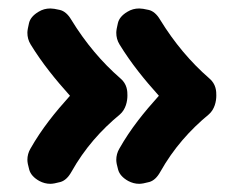

<svg xmlns="http://www.w3.org/2000/svg" viewBox="-20 -539 579 462"><path d="M286.6 -510.7C273.4 -502.9 266.1 -493.7 263.7 -483.4C261.2 -473.1 259.8 -465.3 259.8 -460.4C259.8 -450.2 262.2 -440.9 267.6 -432.1C295.4 -386.7 327.6 -347.2 362.3 -308.6C326.7 -269 294.4 -229.5 267.1 -181.2C262.2 -172.9 259.8 -163.6 259.8 -154.3C259.8 -148.9 261.2 -141.1 264.2 -130.9C267.1 -120.1 275.4 -110.8 288.6 -103.5C296.9 -99.1 305.7 -96.7 314.9 -96.7C320.3 -96.7 328.6 -98.1 339.4 -101.1C349.6 -104 358.4 -112.3 365.7 -125.5C397.5 -182.1 437.5 -226.6 482.4 -263.7C496.6 -275.9 500.5 -295.4 500.5 -309.1C500.5 -318.4 500.5 -336.4 483.4 -350.6C439 -389.2 399.4 -436 365.2 -491.7C357.4 -504.9 348.1 -512.7 337.9 -515.1C327.6 -517.6 319.8 -518.6 314.9 -518.6C304.7 -518.6 295.4 -516.1 286.6 -510.7ZM72.8 -510.7C59.6 -502.9 52.2 -493.7 49.8 -483.4C47.4 -473.1 45.9 -465.3 45.9 -460.4C45.9 -450.2 48.3 -440.9 53.7 -432.1C81.5 -386.7 113.8 -347.2 148.4 -308.6C112.8 -269 80.6 -229.5 53.2 -181.2C48.3 -172.9 45.9 -163.6 45.9 -154.3C45.9 -148.9 47.4 -141.1 50.3 -130.9C53.2 -120.1 61.5 -110.8 74.7 -103.5C83 -99.1 91.8 -96.7 101.1 -96.7C106.4 -96.7 114.7 -98.1 125.5 -101.1C135.7 -104 144.5 -112.3 151.9 -125.5C183.6 -182.1 223.6 -226.6 268.6 -263.7C282.7 -275.9 286.6 -295.4 286.6 -309.1C286.6 -318.4 286.6 -336.4 269.5 -350.6C225.1 -389.2 185.5 -436 151.4 -491.7C143.6 -504.9 134.3 -512.7 124 -515.1C113.8 -517.6 106 -518.6 101.1 -518.6C90.8 -518.6 81.5 -516.1 72.8 -510.7Z"/></svg>

Font: Mikhak Black
Style: Regular
Weight: 900
Designer: Amin Abedi
Version: Version 3.2